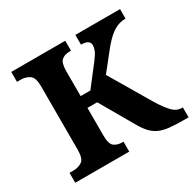

<svg xmlns="http://www.w3.org/2000/svg" viewBox="-123 -670 817 804"><g transform="rotate(-30 285.5 -268.0)"><path d="M23 0V-48H41Q65 -48 83 -59.5Q101 -71 101 -114V-422Q101 -464 83 -476Q65 -488 41 -488H23V-536H284V-488H278Q254 -488 239 -476Q224 -464 224 -423V-303H271L346 -400Q365 -425 370 -438.5Q375 -452 375 -462Q375 -489 333 -489V-536H549V-490Q514 -490 485 -469.5Q456 -449 422 -405L360 -327L477 -129Q501 -90 521 -69Q541 -48 567 -48H571V0H557Q511 0 480.5 -3Q450 -6 429 -16Q408 -26 391.5 -45Q375 -64 357 -97L271 -246H224V-113Q224 -71 239.5 -59.5Q255 -48 278 -48H284V0Z"/></g></svg>

Font: Noto Serif SemiCondensed SemiBold
Style: Regular
Weight: 600
Width: 4
Designer: Monotype Design Team
Foundry: Monotype Imaging Inc.
Version: Version 2.013; ttfautohint (v1.8.4.7-5d5b)